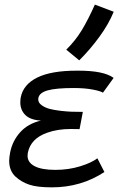

<svg xmlns="http://www.w3.org/2000/svg" viewBox="-20 -804 558 826"><path d="M265.1 -590.3Q304.7 -629.4 331.8 -674.1Q358.9 -718.8 388.2 -784.2L469.2 -753.4Q447.8 -700.7 407.7 -645.8Q367.7 -590.8 320.8 -544.4ZM429.2 -64Q328.6 2 203.1 2Q140.6 2 106.7 -9.3Q72.8 -20.5 46.9 -43.9Q19.5 -69.3 19.5 -112.3Q19.5 -125.5 23.4 -147Q33.2 -197.8 66.9 -235.1Q100.6 -272.5 156.2 -285.2Q109.9 -288.1 88.6 -309.6Q67.4 -331.1 67.4 -363.3Q67.4 -375.5 69.3 -385.3Q80.1 -440.4 139.9 -470.2Q199.7 -500 310.5 -500H317.4Q427.2 -500 468.8 -468.8L422.9 -405.3Q413.1 -412.1 378.9 -418.7Q344.7 -425.3 296.9 -425.3Q221.7 -425.3 185.5 -415.3Q149.4 -405.3 145 -382.3Q144.5 -380.4 144.5 -376.5Q144.5 -362.3 158.7 -351.8Q172.9 -341.3 192.4 -335.9Q211.9 -330.6 239.5 -327.4Q267.1 -324.2 285.9 -323.5Q304.7 -322.8 325.2 -322.8H327.6H336.4L322.3 -248.5Q315.9 -248.5 303.2 -248.8Q290.5 -249 284.2 -249Q228 -249 184.1 -233.4Q111.8 -208.5 99.6 -146Q98.6 -141.6 98.6 -133.8Q98.6 -105 128.9 -89.1Q159.2 -73.2 218.3 -73.2Q274.9 -73.2 324.2 -88.4Q373.5 -103.5 398.9 -123Z"/></svg>

Font: Fantasque Sans Mono
Style: Italic
Weight: 400
Italic angle: -11°
Monospace: yes
Designer: Jany Belluz
Version: Version 1.8.0 ; ttfautohint (v1.8.2)